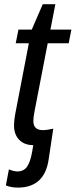

<svg xmlns="http://www.w3.org/2000/svg" viewBox="-20 -666 352 894"><path d="M63.5 207.5Q31.7 207.5 7.3 197.3L21.5 122.6Q44.9 132.3 60.1 132.3Q90.8 132.3 106.2 109.9Q121.6 87.4 129.9 39.6L134.8 9.8Q93.3 9.8 69.3 -15.1Q45.4 -40 45.4 -81.1Q45.4 -107.9 52.7 -144.5L114.3 -464.4H53.2L65.9 -528.3H127.9L179.2 -646.5H237.8L214.8 -528.3H312.5L299.8 -464.4H202.1L141.1 -149.4Q135.3 -120.1 135.3 -103Q135.3 -81.5 146.2 -70.8Q157.2 -60.1 179.2 -60.1Q198.2 -60.1 228 -66.9L206.5 76.7Q196.8 142.1 160.9 174.8Q125 207.5 63.5 207.5Z"/></svg>

Font: Arimo
Style: Italic
Weight: 400
Italic angle: -12°
Designer: Steve Matteson
Foundry: Monotype Imaging Inc.
Version: Version 1.33